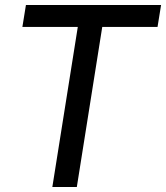

<svg xmlns="http://www.w3.org/2000/svg" viewBox="-20 -750 666 770"><path d="M288.1 0H189.9L292 -642.1H69.8L84 -730H626L611.8 -642.1H390.1Z"/></svg>

Font: Sora Italic
Style: Regular
Weight: 400
Designer: Jonathan Barnbrook, Julián Moncada
Foundry: Barnbrook Fonts
Version: Version 2.000